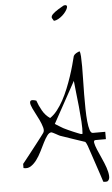

<svg xmlns="http://www.w3.org/2000/svg" viewBox="-85 -1255 922 1578"><g transform="rotate(-5 376.5 -465.5)"><path d="M599.6 -35.2Q598.6 -40 592.3 -52.7Q585.9 -65.4 582 -69.3Q571.3 -73.2 542.5 -82.5Q513.7 -91.8 481.4 -103Q449.2 -114.3 420.4 -124Q391.6 -133.8 379.9 -137.7Q377 -138.7 367.2 -144Q357.4 -149.4 345.7 -155.8Q334 -162.1 324.2 -167Q314.5 -171.9 311.5 -171.9Q293 -171.9 276.4 -149.4Q259.8 -127 243.2 -93.8Q226.6 -60.5 208 -22.9Q189.5 14.6 167 44.9Q144.5 75.2 117.7 92.3Q90.8 109.4 57.6 100.6V66.4Q64.5 57.6 79.6 39.1Q94.7 20.5 112.8 -2.9Q130.9 -26.4 151.4 -52.2Q171.9 -78.1 189.9 -101.6Q208 -125 222.2 -143.6Q236.3 -162.1 243.2 -171.9Q255.9 -188.5 247.6 -218.3Q239.3 -248 223.1 -282.2Q207 -316.4 188.5 -350.6Q169.9 -384.8 162.1 -409.2Q154.3 -433.6 163.1 -444.3Q171.9 -455.1 210.9 -442.4Q224.6 -401.4 249 -358.4Q273.4 -315.4 311.5 -290Q342.8 -310.5 370.6 -345.7Q398.4 -380.9 422.4 -424.8Q446.3 -468.8 466.3 -518.1Q486.3 -567.4 502.4 -615.7Q518.6 -664.1 530.3 -707Q542 -750 549.8 -781.2Q557.6 -794.9 571.8 -802.7Q585.9 -810.5 599.6 -815.4Q606.4 -806.6 608.4 -772.5Q610.4 -738.3 610.4 -689Q610.4 -639.6 608.9 -579.6Q607.4 -519.5 606.9 -458.5Q606.4 -397.5 607.4 -339.4Q608.4 -281.2 612.8 -236.8Q617.2 -192.4 626 -165Q634.8 -137.7 650.4 -137.7H752.9V-77.1H668Q650.4 -77.1 654.3 -55.2Q658.2 -33.2 672.4 1Q686.5 35.2 705.6 76.7Q724.6 118.2 737.8 156.2Q751 194.3 752.9 225.6Q754.9 256.8 735.4 269.5Q731.4 271.5 718.3 271.5Q705.1 271.5 701.2 269.5Q696.3 252 681.6 209Q667 166 650.9 117.2Q634.8 68.4 620.1 25.4Q605.5 -17.6 599.6 -35.2ZM430.7 -188.5Q436.5 -185.5 452.6 -178.2Q468.8 -170.9 487.8 -162.6Q506.8 -154.3 524.4 -147.5Q542 -140.6 549.8 -137.7Q551.8 -136.7 557.6 -136.7Q563.5 -136.7 565.4 -137.7Q569.3 -177.7 565.4 -238.3Q561.5 -298.8 555.2 -362.3Q548.8 -425.8 542 -483.9Q535.2 -542 532.2 -577.1L345.7 -238.3Q349.6 -235.4 361.8 -228Q374 -220.7 387.2 -212.4Q400.4 -204.1 412.6 -197.3Q424.8 -190.4 430.7 -188.5ZM412.1 -1083Q405.3 -1094.7 399.4 -1104Q393.6 -1113.3 399.4 -1125.5Q405.3 -1137.7 428.2 -1155.3Q451.2 -1172.9 502 -1201.2Q520.5 -1206.1 526.4 -1199.2Q532.2 -1192.4 527.8 -1179.7Q523.4 -1167 511.7 -1150.4Q500 -1133.8 483.4 -1119.1Q466.8 -1104.5 448.2 -1094.2Q429.7 -1084 412.1 -1083Z"/></g></svg>

Font: Over the Rainbow
Style: Regular
Weight: 400
Designer: Kimberly Geswein
Foundry: Kimberly Geswein
Version: Version 1.002 2010